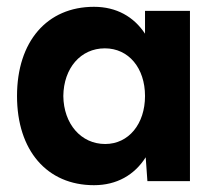

<svg xmlns="http://www.w3.org/2000/svg" viewBox="-20 -532 626 564"><path d="M256 12C323 12 375 -18 408 -70L413 0H538V-500H406V-433C373 -483 322 -512 256 -512C118 -512 30 -410 30 -250C30 -90 118 12 256 12ZM289 -109C218 -109 167 -168 166 -250C167 -332 217 -390 288 -390C358 -390 406 -332 406 -250C406 -168 358 -109 289 -109Z"/></svg>

Font: HB Figtree Prototype
Style: Bold
Weight: 700
Designer: Alfredo Marco Pradil
Foundry: Hanken Design Co.®
Version: Version 1.002;Glyphs 3.2 (3228)